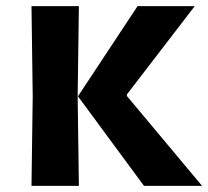

<svg xmlns="http://www.w3.org/2000/svg" viewBox="-20 -608 681 628"><path d="M451 0 235 -293 430 -588H617L395 -299V-294L641 0ZM83 0 87 -293 83 -588H238L234 -293L238 0Z"/></svg>

Font: Ruda SemiBold
Style: Bold
Weight: 900
Designer: Mariela Monsalve and Angelina Sanchez
Foundry: Mariela Monsalve and Angelina Sanchez
Version: Version 2.000